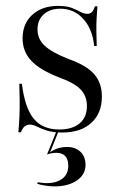

<svg xmlns="http://www.w3.org/2000/svg" viewBox="-20 -447 421 664"><path d="M195.2 11.3Q162.9 11.3 141.9 4.4Q121 -2.4 107.7 -9.3Q94.4 -16.1 83.1 -16.1Q62.1 -16.1 52.4 10.5H43.5Q46 -16.1 47.2 -44Q48.4 -71.8 48 -100.4Q47.6 -129 46.8 -157.3H55.6Q66.1 -73.4 96.8 -36.3Q127.4 0.8 184.7 0.8Q230.6 0.8 255.6 -20.6Q280.6 -41.9 280.6 -79.8Q280.6 -114.5 259.3 -137.1Q237.9 -159.7 187.1 -178.2Q119.4 -204 88.7 -236.3Q58.1 -268.5 58.1 -314.5Q58.1 -365.3 91.9 -396Q125.8 -426.6 180.6 -426.6Q209.7 -426.6 227.8 -419.8Q246 -412.9 258.1 -406Q270.2 -399.2 282.3 -399.2Q291.9 -399.2 298 -405.6Q304 -412.1 308.1 -425H316.9Q315.3 -404.8 314.1 -383.1Q312.9 -361.3 313.3 -337.9Q313.7 -314.5 314.5 -287.9H305.6Q300 -346.8 267.7 -381.9Q235.5 -416.9 188.7 -416.9Q153.2 -416.9 131.5 -397.6Q109.7 -378.2 109.7 -345.2Q109.7 -312.1 134.7 -288.7Q159.7 -265.3 217.7 -242.7Q279 -221 305.6 -190.7Q332.3 -160.5 332.3 -112.9Q332.3 -55.6 296 -22.2Q259.7 11.3 195.2 11.3ZM168.5 197.6Q152.4 197.6 135.5 194.8Q118.5 191.9 108.9 188.7L110.5 183.1Q115.3 183.9 124.2 185.1Q133.1 186.3 141.1 186.3Q175.8 186.3 196 170.6Q216.1 154.8 216.1 126.6Q216.1 104 205.6 92.7Q195.2 81.5 175 81.5Q166.9 81.5 158.1 83.1Q149.2 84.7 142.7 87.1L175 7.3H182.3L153.2 79.8Q166.9 70.2 181 65.7Q195.2 61.3 212.9 61.3Q240.3 61.3 258.1 77.8Q275.8 94.4 275.8 123.4Q275.8 156.5 246 177Q216.1 197.6 168.5 197.6Z"/></svg>

Font: Playfair 144pt SemiCondensed Light
Style: Regular
Weight: 300
Width: 4
Designer: Claus Eggers Sørensen
Foundry: Claus Eggers Sørensen
Version: Version 2.203